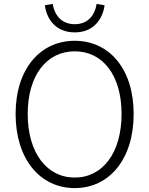

<svg xmlns="http://www.w3.org/2000/svg" viewBox="-20 -951 766 984"><path d="M363 13C540 13 665 -135 665 -367C665 -598 540 -742 363 -742C186 -742 60 -598 60 -367C60 -135 186 13 363 13ZM363 -41C219 -41 122 -169 122 -367C122 -565 219 -688 363 -688C507 -688 603 -565 603 -367C603 -169 507 -41 363 -41ZM363 -785C462 -785 507 -856 516 -924L475 -931C467 -875 432 -827 363 -827C294 -827 259 -875 250 -931L210 -924C218 -856 264 -785 363 -785Z"/></svg>

Font: Noto Sans KR Light
Style: Regular
Weight: 300
Designer: Ryoko NISHIZUKA 西塚涼子 (kana, bopomofo & ideographs); Paul D. Hunt (Latin, Greek & Cyrillic); Sandoll Communications 산돌커뮤니
Foundry: Adobe
Version: Version 2.004;hotconv 1.0.118;makeotfexe 2.5.65603